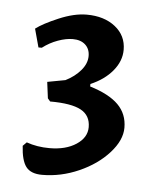

<svg xmlns="http://www.w3.org/2000/svg" viewBox="-38 -762 376 458"><g transform="rotate(5 150.0 -533.0)"><path d="M27 -403 36 -412Q61 -403 91 -403Q130 -403 155 -419.5Q180 -436 180 -461Q180 -489 157 -501.5Q134 -514 83 -514L77 -521L72 -560L115 -568Q137 -579 151 -595.5Q165 -612 165 -630Q165 -647 154 -657Q143 -667 124 -667Q108 -667 88.5 -660Q69 -653 52 -640H44L32 -684Q49 -697 85.5 -712.5Q122 -728 152 -728Q194 -728 220.5 -707Q247 -686 247 -652Q247 -625 227.5 -601.5Q208 -578 175 -564V-558Q221 -544 243 -522Q265 -500 265 -467Q265 -437 237.5 -406.5Q210 -376 167 -357Q124 -338 79 -338Q52 -338 40.5 -353Q29 -368 27 -403Z"/></g></svg>

Font: Alegreya SC Medium
Style: Regular
Weight: 500
Designer: Juan Pablo del Peral
Foundry: Huerta Tipografica
Version: Version 2.007; ttfautohint (v1.6)